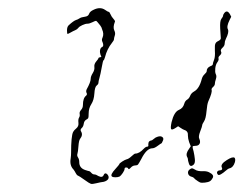

<svg xmlns="http://www.w3.org/2000/svg" viewBox="-20 -440 596 470"><path d="M444 -25Q448 -28 450 -28Q452 -28 457 -25Q464 -20 479 -21Q488 -21 494 -17Q504 -12 501 -5Q498 1 494 3.5Q490 6 481.5 7Q473 8 469.5 6.5Q466 5 458 -1Q454 -6 450 -7Q442 -9 440.5 -15Q439 -21 444 -25ZM535 -48Q549 -57 554 -54Q557 -51 555 -43Q551 -30 542 -28Q538 -27 532.5 -22Q527 -17 521 -13.5Q515 -10 513 -13Q510 -17 512 -20Q514 -23 519 -23Q526 -24 523 -30Q519 -38 535 -48ZM365 -105Q373 -108 377.5 -104.5Q382 -101 378 -94Q376 -89 375 -89Q374 -89 366 -83Q358 -77 353 -77Q339 -77 326 -51Q320 -40 318 -37.5Q316 -35 311 -35Q305 -35 300 -29.5Q295 -24 294 -27Q293 -30 289 -30Q285 -30 285 -27Q285 -23 280.5 -16.5Q276 -10 273 -8Q269 -6 262.5 -6Q256 -6 254 -8Q249 -12 263 -27Q272 -37 272 -38Q272 -40 279 -44.5Q286 -49 290 -50Q295 -51 302 -57.5Q309 -64 311 -64Q321 -64 332 -76Q337 -81 340.5 -81Q344 -81 343 -86Q343 -88 343.5 -90.5Q344 -93 346 -94.5Q348 -96 350 -96Q352 -96 356.5 -100Q361 -104 365 -105ZM529 -408Q536 -417 543 -405L546 -399L542 -391Q534 -375 538 -368Q541 -361 533 -345Q530 -339 530 -333.5Q530 -328 524.5 -323Q519 -318 521 -314Q524 -309 517 -303Q514 -300 515 -296.5Q516 -293 512 -287.5Q508 -282 507 -273Q506 -264 508 -259Q511 -254 508.5 -246.5Q506 -239 506 -235Q506 -231 501.5 -227Q497 -223 498 -220Q500 -214 490 -192Q487 -185 485.5 -167.5Q484 -150 479.5 -143Q475 -136 475 -133.5Q475 -131 470 -118Q465 -105 468 -100Q472 -91 467 -86Q464 -83 458 -83Q452 -83 451.5 -81Q451 -79 454 -69Q456 -60 457 -50.5Q458 -41 454 -37Q445 -29 442 -41Q440 -47 440 -50Q440 -53 438 -56Q434 -64 443 -76L447 -82L443 -92Q440 -101 440 -108Q441 -119 431 -122Q428 -123 422 -127L416 -131L410 -127Q401 -121 399 -124Q397 -127 400 -141Q406 -166 418 -171Q428 -175 431 -186Q433 -193 438 -196Q443 -199 445.5 -205.5Q448 -212 455 -216Q468 -223 474 -247Q476 -254 481 -258.5Q486 -263 486 -266Q486 -274 495 -278Q501 -280 501 -283Q501 -286 504 -293.5Q507 -301 506 -316Q506 -322 506 -326Q506 -330 507 -332.5Q508 -335 509.5 -336.5Q511 -338 515 -340Q521 -343 520.5 -347Q520 -351 519 -370Q518 -389 522 -394Q526 -399 526 -401.5Q526 -404 529 -408ZM209 -416Q225 -424 237 -416Q244 -411 246 -411Q248 -411 250.5 -405Q253 -399 258 -393.5Q263 -388 261 -386Q256 -373 260 -365Q263 -359 261 -353Q259 -347 259 -344Q259 -341 254 -335Q242 -320 237 -300Q235 -293 233.5 -292.5Q232 -292 229 -275Q226 -258 223.5 -249.5Q221 -241 221 -237.5Q221 -234 216.5 -230.5Q212 -227 211 -211Q210 -195 203.5 -185Q197 -175 197 -162Q197 -153 196 -151Q195 -149 191 -147Q186 -144 185 -137Q184 -130 180 -126.5Q176 -123 178 -119Q184 -110 176 -100Q173 -96 172 -82Q171 -68 169.5 -63.5Q168 -59 171 -54.5Q174 -50 174 -43Q174 -29 188 -24Q197 -21 198.5 -21Q200 -21 203.5 -17Q207 -13 211 -13Q215 -13 221 -9Q231 -4 234 -12Q235 -15 237.5 -15.5Q240 -16 242.5 -13.5Q245 -11 246 -7Q246 -4 245 -2Q244 0 241 2Q238 4 234 5Q226 6 216 8.5Q206 11 202.5 10Q199 9 186.5 0Q174 -9 171 -10Q168 -11 165.5 -16Q163 -21 160 -25Q150 -35 153 -52Q154 -60 154 -65Q154 -107 159 -117Q161 -121 167 -126Q173 -131 172 -139.5Q171 -148 173.5 -152Q176 -156 175 -161Q174 -166 178.5 -171Q183 -176 183 -183Q183 -200 191 -206Q194 -209 192 -212.5Q190 -216 192 -221Q202 -239 202 -247Q202 -253 207 -261Q212 -269 211 -276Q210 -283 215.5 -289.5Q221 -296 221 -297.5Q221 -299 225 -300Q228 -300 228 -301Q228 -302 226 -306Q224 -312 225 -317.5Q226 -323 230 -325Q235 -327 231 -337Q228 -342 231 -348Q235 -357 230 -368Q229 -373 225.5 -377.5Q222 -382 219 -385.5Q216 -389 215 -389Q213 -389 206 -385.5Q199 -382 194 -382Q189 -382 181.5 -378.5Q174 -375 172 -372Q169 -368 164 -366Q159 -364 153 -360.5Q147 -357 145.5 -357Q144 -357 144 -365.5Q144 -374 148 -378Q160 -389 166 -391Q170 -392 174.5 -395Q179 -398 187.5 -399Q196 -400 198 -406Q200 -412 209 -416Z"/></svg>

Font: TT2020 Style D
Style: Italic
Weight: 400
Italic angle: -15°
Version: Version 0.2.000